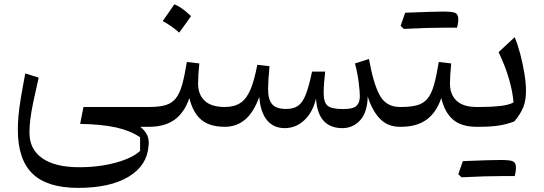

<svg xmlns="http://www.w3.org/2000/svg" viewBox="-20 -597 2561 904"><path d="M162.1 -231.4Q146.5 -163.6 136.7 -116.7Q127 -69.8 122.8 -35.6Q118.7 -1.5 118.7 28.3Q118.7 106 179.2 148.2Q239.7 190.4 353.5 190.4Q413.1 190.4 468.8 181.2Q524.4 171.9 569.1 154.5Q613.8 137.2 639.6 113.8V49.3Q593.8 18.1 527.1 3.2Q460.4 -11.7 357.4 -13.7L373 -93.3H682.1V0H640.6Q665 20 674.1 41.5Q683.1 63 679.2 92.3Q671.9 183.1 585 235.4Q498 287.6 347.7 287.6Q202.1 287.6 133.1 220.7Q64 153.8 64 14.2Q64 -18.1 67.1 -53Q70.3 -87.9 78.1 -135.3Q85.9 -182.6 99.1 -251.5Z M800.8 -576.7Q835.9 -563.5 879.4 -521Q865.7 -501.5 852.1 -482.4Q838.4 -463.4 823.7 -443.4Q790 -474.1 746.1 -498Q760.3 -518.1 773.7 -537.1Q787.1 -556.2 800.8 -576.7ZM682.1 0Q666 0 666 -32.7V-60.5Q666 -93.3 682.1 -93.3Q729 -93.3 758.8 -101.8Q788.6 -110.4 807.1 -133.1Q825.7 -155.8 837.4 -197.5Q849.1 -239.3 859.9 -305.2L918.5 -298.3Q912.6 -242.7 912.6 -203.1Q912.6 -152.3 943.6 -122.8Q974.6 -93.3 1038.1 -93.3H1038.6V0H1038.1Q967.3 0 927.7 -33.2Q888.2 -66.4 871.6 -135.3Q848.6 -67.4 802.5 -33.7Q756.3 0 682.1 0Z M1592.3 6.3Q1476.6 6.3 1467.8 -133.3Q1452.6 -67.9 1412.6 -30.8Q1372.6 6.3 1320.3 6.3Q1268.1 6.3 1237.1 -31.2Q1206.1 -68.8 1200.7 -141.1Q1174.8 -68.4 1134.3 -34.2Q1093.8 0 1038.6 0Q1022.5 0 1022.5 -32.7V-60.5Q1022.5 -93.3 1038.6 -93.3Q1083 -93.3 1111.8 -112.3Q1140.6 -131.3 1159.2 -175Q1177.7 -218.8 1191.4 -292L1249 -285.2Q1246.1 -258.3 1244.1 -226.6Q1242.2 -194.8 1242.2 -177.7Q1242.2 -127.9 1261.7 -106Q1281.2 -84 1327.1 -84Q1361.8 -84 1383.3 -98.9Q1404.8 -113.8 1419.7 -151.9Q1434.6 -189.9 1449.2 -259.8H1511.2Q1508.8 -243.2 1506.3 -211.9Q1503.9 -180.7 1503.9 -160.6Q1503.9 -115.2 1522.2 -99.4Q1540.5 -83.5 1595.2 -83.5Q1643.1 -83.5 1658.7 -98.9Q1674.3 -114.3 1674.3 -144Q1674.3 -165 1668.9 -208.5Q1663.6 -252 1651.4 -298.3L1717.3 -319.3Q1737.8 -203.1 1768.1 -148.2Q1798.3 -93.3 1862.8 -93.3H1868.2V0H1862.8Q1805.7 0 1769.3 -37.4Q1732.9 -74.7 1711.4 -142.6Q1709.5 -66.9 1675.3 -30.3Q1641.1 6.3 1592.3 6.3Z M2081.1 -466.8Q1995.1 -466.8 1881.3 -460.9Q1876 -466.8 1866.2 -475.6Q1871.6 -491.7 1877.2 -506.8Q1882.8 -522 1887.7 -537.1Q2020 -542.5 2066.7 -542.5Q2113.3 -542.5 2125.5 -535.2Q2137.7 -527.8 2137.7 -507.6Q2137.7 -487.3 2131.8 -466.8ZM1868.2 0Q1852.1 0 1852.1 -32.7V-60.5Q1852.1 -93.3 1868.2 -93.3Q1915 -93.3 1944.8 -101.8Q1974.6 -110.4 1993.2 -133.1Q2011.7 -155.8 2023.4 -197.5Q2035.2 -239.3 2045.9 -305.2L2104.5 -298.3Q2098.6 -242.7 2098.6 -203.1Q2098.6 -152.3 2129.6 -122.8Q2160.6 -93.3 2224.1 -93.3H2224.6V0H2224.1Q2153.3 0 2113.8 -33.2Q2074.2 -66.4 2057.6 -135.3Q2034.7 -67.4 1988.5 -33.7Q1942.4 0 1868.2 0Z M2352.5 231.9Q2266.6 231.9 2152.8 237.8Q2147.5 231.9 2137.7 223.1Q2143.1 207 2148.7 191.9Q2154.3 176.8 2159.2 161.6Q2291.5 156.2 2338.1 156.2Q2384.8 156.2 2397 163.6Q2409.2 170.9 2409.2 191.2Q2409.2 211.4 2403.3 231.9ZM2224.6 0Q2208.5 0 2208.5 -32.7V-60.5Q2208.5 -93.3 2224.6 -93.3H2246.1Q2292.5 -93.3 2334 -97.9Q2375.5 -102.5 2397.9 -114.7Q2394 -163.6 2377.2 -222.9Q2360.4 -282.2 2327.6 -351.6L2403.3 -421.9Q2417.5 -388.2 2429.7 -342Q2441.9 -295.9 2449.2 -250Q2456.5 -204.1 2456.5 -169.9Q2456.5 -125 2444.3 -93.5Q2432.1 -62 2401.9 -25.4Q2364.3 -11.2 2326.7 -5.6Q2289.1 0 2237.3 0Z"/></svg>

Font: Pinar-DS2-FD Regular
Style: Regular
Weight: 400
Designer: Amin Abedi
Version: Version 2.000